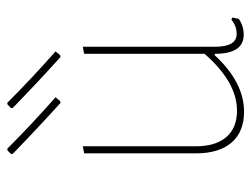

<svg xmlns="http://www.w3.org/2000/svg" viewBox="-104 -604 711 544"><g transform="rotate(-90 252.0 -331.5)"><path d="M249 -530 238 -517 233 -516Q160 -582 89 -651L88 -656L98 -666L103 -667Q173 -597 249 -530ZM379 -530 368 -517 363 -516Q290 -582 219 -651L218 -656L228 -666L233 -667Q303 -597 379 -530ZM208 4Q151 4 120.5 -31.5Q90 -67 90 -132V-449L110 -453V-133Q110 -77 136 -46.5Q162 -16 211 -16Q292 -16 372 -108V-449L392 -453V-79Q392 -17 428 -17Q451 -17 469 -32L475 -29L471 -11Q451 3 426 3Q372 3 372 -79H368Q291 4 208 4Z"/></g></svg>

Font: Alegreya Sans Thin
Style: Regular
Weight: 100
Designer: Juan Pablo del Peral
Foundry: Huerta Tipografica
Version: Version 2.007